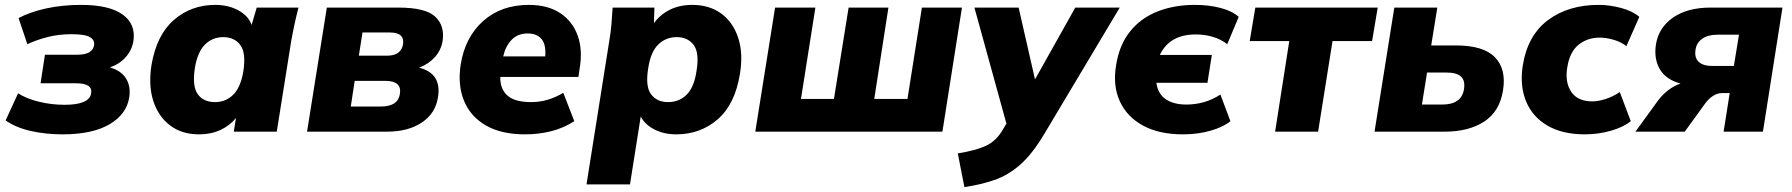

<svg xmlns="http://www.w3.org/2000/svg" viewBox="-20 -539 7337 786"><path d="M236 11Q166 11 105 -3Q44 -17 3 -46L54 -157Q88 -135 139.5 -122.5Q191 -110 244 -110Q345 -110 353 -156Q361 -198 292 -198H146L164 -315H297Q358 -315 365 -353Q369 -374 349 -386.5Q329 -399 273 -399Q221 -399 175.5 -387.5Q130 -376 92 -358L56 -465Q103 -490 169 -504.5Q235 -519 312 -519Q427 -519 482 -479.5Q537 -440 526 -370Q520 -334 495 -305.5Q470 -277 430 -263Q476 -250 496 -217.5Q516 -185 509 -140Q498 -71 428 -30Q358 11 236 11Z M587 0ZM795 11Q725 11 677 -25Q629 -61 608 -124.5Q587 -188 600 -272Q621 -396 692 -457.5Q763 -519 861 -519Q915 -519 956 -496.5Q997 -474 1010 -437L1031 -508H1202Q1193 -474 1185.5 -439Q1178 -404 1172 -370L1113 0H937L946 -56Q921 -25 882.5 -7Q844 11 795 11ZM860 -121Q904 -121 934.5 -151Q965 -181 976 -246Q988 -322 964 -354.5Q940 -387 894 -387Q850 -387 819.5 -357Q789 -327 778 -262Q766 -186 789.5 -153.5Q813 -121 860 -121Z M1237 0 1318 -508H1610Q1722 -508 1761.5 -471Q1801 -434 1792 -372Q1786 -334 1760.5 -305.5Q1735 -277 1696 -262Q1789 -238 1773 -141Q1763 -75 1707 -37.5Q1651 0 1564 0ZM1449 -311H1564Q1622 -311 1630 -358Q1637 -406 1576 -406H1464ZM1416 -103H1540Q1609 -103 1617 -154Q1626 -208 1557 -208H1432Z M1853 0ZM2129 11Q2032 11 1969 -25.5Q1906 -62 1879.5 -126.5Q1853 -191 1866 -275Q1884 -387 1958 -453Q2032 -519 2145 -519Q2222 -519 2273 -485.5Q2324 -452 2345 -393Q2366 -334 2353 -259L2348 -224H2028Q2027 -175 2057 -148Q2087 -121 2155 -121Q2188 -121 2220 -130Q2252 -139 2286 -159L2331 -43Q2288 -15 2237 -2Q2186 11 2129 11ZM2140 -402Q2099 -402 2074 -375.5Q2049 -349 2040 -308H2212Q2216 -356 2197 -379Q2178 -402 2140 -402Z M2391 0ZM2381 216 2474 -370Q2480 -404 2483 -439Q2486 -474 2488 -508H2659L2657 -444Q2682 -479 2722 -499Q2762 -519 2814 -519Q2884 -519 2932.5 -483.5Q2981 -448 3002 -384Q3023 -320 3009 -236Q2989 -112 2918 -50.5Q2847 11 2748 11Q2698 11 2659 -9Q2620 -29 2603 -62L2559 216ZM2715 -121Q2760 -121 2790.5 -151Q2821 -181 2831 -246Q2844 -322 2820 -354.5Q2796 -387 2750 -387Q2706 -387 2675 -357Q2644 -327 2634 -262Q2621 -186 2645 -153.5Q2669 -121 2715 -121Z M3072 0 3153 -508H3318L3259 -134H3394L3454 -508H3617L3559 -134H3695L3754 -508H3918L3838 0Z M3938 0ZM3928 227 3901 89Q3975 77 4016 58Q4057 39 4084 -6L4100 -33L3969 -508H4150L4217 -214L4382 -508H4564L4254 11Q4205 93 4155.5 136Q4106 179 4050.5 198Q3995 217 3928 227Z M4823 11Q4725 11 4659 -25Q4593 -61 4564 -125Q4535 -189 4549 -272Q4562 -355 4606 -410Q4650 -465 4718.5 -492Q4787 -519 4871 -519Q4929 -519 4976.5 -506.5Q5024 -494 5051 -470L5004 -358Q4979 -378 4945.5 -388Q4912 -398 4875 -398Q4768 -398 4728 -314H4941L4923 -200H4714Q4720 -155 4752 -133Q4784 -111 4837 -111Q4874 -111 4909 -121Q4944 -131 4976 -152L5017 -43Q4988 -19 4936 -4Q4884 11 4823 11Z M5200 0 5258 -371H5096L5119 -508H5620L5597 -371H5435L5376 0Z M5607 0 5688 -508H5864L5839 -353H5940Q6053 -353 6100 -304.5Q6147 -256 6133 -169Q6119 -82 6055.5 -41Q5992 0 5894 0ZM5801 -111H5884Q5963 -111 5973 -173Q5979 -209 5961 -225.5Q5943 -242 5902 -242H5822Z M6201 0ZM6468 11Q6376 11 6314.5 -25Q6253 -61 6227 -125Q6201 -189 6214 -272Q6234 -395 6317.5 -457Q6401 -519 6524 -519Q6569 -519 6616 -506.5Q6663 -494 6691 -470L6638 -350Q6617 -367 6586.5 -376Q6556 -385 6528 -385Q6479 -385 6442.5 -356Q6406 -327 6396 -263Q6386 -203 6412 -163.5Q6438 -124 6499 -124Q6524 -124 6554 -134Q6584 -144 6611 -162L6656 -43Q6627 -19 6575.5 -4Q6524 11 6468 11Z M6675 0 6768 -128Q6787 -153 6811 -171Q6835 -189 6860 -197Q6800 -213 6775 -255.5Q6750 -298 6759 -357Q6770 -426 6829 -467Q6888 -508 6983 -508H7277L7197 0H7036L7061 -158H7030Q7010 -158 6992 -146Q6974 -134 6961 -116L6877 0ZM6989 -269H7078L7099 -397H7012Q6972 -397 6948.5 -380.5Q6925 -364 6921 -335Q6916 -303 6934 -286Q6952 -269 6989 -269Z"/></svg>

Font: Winston ExtraBold
Style: Italic
Weight: 800
Italic angle: -9°
Designer: Original fonts by Vernon Adams / Changes by Cristiano Sobral
Foundry: Original fonts by Vernon Adams / Changes by Cristiano Sobral
Version: Version 2.503;July 17, 2020;FontCreator 13.0.0.2655 64-bit